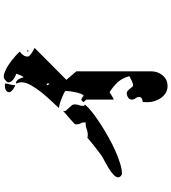

<svg xmlns="http://www.w3.org/2000/svg" viewBox="36 -896 927 1040"><g transform="rotate(-90 500.0 -376.5)"><path d="M587 -481 633 -427V-20Q633 14 611 40.5Q589 67 553 67Q532 67 516 57Q500 47 489 31.5Q478 16 472 -3Q466 -22 466 -40L467 -67Q476 -68 485 -72Q494 -76 494 -86Q494 -98 487 -106.5Q480 -115 480 -127Q480 -139 491.5 -146.5Q503 -154 514 -154Q522 -154 528 -148.5Q534 -143 539 -137Q544 -131 548 -125.5Q552 -120 556 -120Q568 -120 582 -127Q596 -134 607 -140Q596 -179 574 -203Q552 -227 520 -247Q516 -244 503.5 -236.5Q491 -229 487 -227Q483 -225 480 -225V-373L467 -387Q467 -390 472 -395Q477 -400 480 -400Q483 -400 491 -395Q499 -390 500 -387Q506 -389 511 -401.5Q516 -414 519.5 -430Q523 -446 525 -461Q527 -476 527 -484Q527 -488 514 -494.5Q501 -501 484.5 -507.5Q468 -514 452.5 -518Q437 -522 433 -520Q447 -536 471 -561Q495 -586 518 -614.5Q541 -643 557.5 -672Q574 -701 574 -727L573 -733Q573 -736 570.5 -743.5Q568 -751 567 -753Q568 -754 570 -754Q576 -754 581.5 -749.5Q587 -745 591 -738.5Q595 -732 597.5 -725Q600 -718 600 -713Q605 -715 608 -721.5Q611 -728 614 -735L620 -753Q614 -754 604 -759Q594 -764 585.5 -771.5Q577 -779 574 -788Q571 -797 580 -807L587 -813Q599 -825 622.5 -817Q646 -809 670.5 -792.5Q695 -776 715 -758Q735 -740 740 -733Q729 -726 721 -715Q713 -704 713 -690Q713 -685 720 -678.5Q727 -672 736 -666.5Q745 -661 752.5 -657Q760 -653 760 -653ZM567 -814Q567 -800 562.5 -787Q558 -774 558 -758Q555 -758 548.5 -761.5Q542 -765 535.5 -770Q529 -775 524.5 -780.5Q520 -786 520 -790Q520 -799 525 -804Q530 -809 537 -811.5Q544 -814 552 -814Q560 -814 567 -814ZM740 -687V-693H747V-687ZM567 -587H558Q558 -577 567 -573ZM454 -436Q454 -423 450 -412.5Q446 -402 446 -390Q446 -387 447 -387Q449 -381 453 -380Q439 -363 412 -341.5Q385 -320 351 -298Q317 -276 279 -254.5Q241 -233 204 -216.5Q167 -200 134.5 -190Q102 -180 80 -180Q72 -180 65.5 -186.5Q59 -193 59 -200Q59 -213 74 -226.5Q89 -240 109.5 -252.5Q130 -265 150 -275.5Q170 -286 180 -293Q185 -297 198.5 -307Q212 -317 227 -329Q242 -341 255 -351.5Q268 -362 273 -367Q295 -362 315 -369.5Q335 -377 357 -377Q357 -394 351.5 -403Q346 -412 346 -427Q346 -435 349 -437Q352 -439 360 -447Q363 -450 371.5 -457.5Q380 -465 390 -473.5Q400 -482 408.5 -489.5Q417 -497 420 -500Q415 -491 420 -484Q425 -477 432.5 -469.5Q440 -462 447 -454Q454 -446 454 -436Z"/></g></svg>

Font: Genkaimincho
Style: Regular
Weight: 800
Designer: Dr. Ken Lunde (project architect, glyph set definition & overall production); Masataka HATTORI \u670D \u90E8 \u6B63 \u8C
Foundry: Adobe Systems Incorporated
Version: Version 1.00